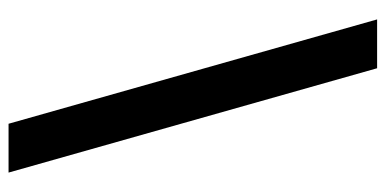

<svg xmlns="http://www.w3.org/2000/svg" viewBox="-252 -564 923 460"><g transform="rotate(90 210.0 -333.5)"><path d="M393 108H276L26 -775H143Z"/></g></svg>

Font: DM Sans 9pt
Style: Semibold
Weight: 600
Designer: Colophon Foundry, Jonny Pinhorn
Foundry: Colophon Foundry
Version: Version 4.004;gftools[0.9.30]